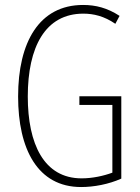

<svg xmlns="http://www.w3.org/2000/svg" viewBox="-20 -744 565 774"><path d="M300 -356V-321H433V-48C398 -35 353 -25 309 -25C157 -25 92 -164 92 -355C92 -554 162 -689 316 -689C357 -689 400 -679 445 -648L462 -680C413 -712 366 -724 315 -724C138 -724 53 -574 53 -355C53 -144 131 10 307 10C358 10 418 -1 469 -24V-356Z"/></svg>

Font: Noto Sans Gurmukhi UI ExtraCondensed ExtraLight
Style: Regular
Weight: 200
Width: 2
Designer: Jelle Bosma - Monotype Design Team
Foundry: Monotype Imaging Inc.
Version: Version 2.004